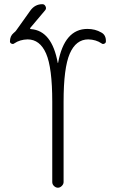

<svg xmlns="http://www.w3.org/2000/svg" viewBox="-20 -875 540 895"><path d="M46.9 -672.9Q41 -668 33.7 -671.4Q26.4 -674.8 26.4 -681.6Q26.4 -707 43 -720.7Q53.7 -729.5 55.7 -733.4L121.1 -825.2Q142.6 -855.5 177.7 -855.5Q187.5 -855.5 192.4 -845.2Q197.3 -835 190.4 -827.1L122.1 -746.1Q117.2 -739.3 125 -739.3Q221.7 -731.4 249 -583Q249 -581.1 250 -581.1Q251 -581.1 251 -583Q280.3 -740.2 387.7 -740.2Q423.8 -740.2 452.1 -723.6Q474.6 -711.9 473.6 -681.6Q473.6 -674.8 466.3 -671.4Q459 -668 453.1 -672.9Q427.7 -690.4 391.6 -691.4Q334 -691.4 305.2 -625Q276.4 -558.6 276.4 -400.4V-26.4Q276.4 -16.6 268.1 -8.3Q259.8 0 250 0Q240.2 0 231.9 -7.8Q223.6 -15.6 223.6 -26.4V-400.4Q223.6 -559.6 194.8 -625.5Q166 -691.4 108.4 -691.4Q72.3 -690.4 46.9 -672.9Z"/></svg>

Font: Rounded-X Mgen+ 1m light
Style: Regular
Weight: 200
Designer: [Source Han Sans]
Ryoko NISHIZUKA  (kana & ideographs); Paul D. Hunt (Latin, Greek & Cyrillic); Wenlong ZHANG  (bopomofo
Version: Version 1.059.20150602